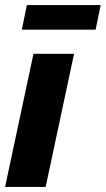

<svg xmlns="http://www.w3.org/2000/svg" viewBox="-30 -737 417 757"><path d="M102 -525H262L150 0H-10ZM56 -620 76 -717H367L347 -620Z"/></svg>

Font: Raleway Thin ExtraBold
Style: Italic
Weight: 800
Italic angle: -12°
Version: Version 4.026